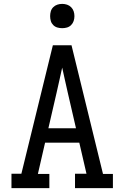

<svg xmlns="http://www.w3.org/2000/svg" viewBox="-20 -968 640 988"><path d="M234 0H39V-74H90L252 -735H348L510 -73H561V0H366V-74H425L388 -234H212L175 -73H234ZM229 -308H371L329 -490Q322 -522 314.5 -554.5Q307 -587 300 -620Q293 -587 285.5 -554.5Q278 -522 271 -490ZM300 -823Q287 -823 275 -826.5Q263 -830 254 -839Q245 -848 241.5 -860Q238 -872 238 -885Q238 -898 241.5 -910Q245 -922 254 -931Q263 -940 275 -944Q287 -948 300 -948Q313 -948 325 -944Q337 -940 346 -931Q355 -922 359 -910Q363 -898 363 -885Q363 -872 359 -860Q355 -848 346 -839Q337 -830 325 -826.5Q313 -823 300 -823Z"/></svg>

Font: Iosevka HT Extended
Style: Regular
Weight: 400
Width: 7
Monospace: yes
Designer: Belleve Invis
Foundry: Belleve Invis
Version: Version 32.3.0; ttfautohint (v1.8.4)